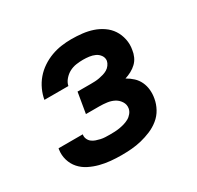

<svg xmlns="http://www.w3.org/2000/svg" viewBox="-121 -669 842 819"><g transform="rotate(-30 300.0 -260.0)"><path d="M259 8Q232 8 205.5 5.5Q179 3 154 -3.5Q129 -10 106 -21.5Q83 -33 66.5 -51.5Q50 -70 42.5 -95Q35 -120 39 -147Q39 -149 39.5 -150Q40 -151 40 -152H159Q159 -152 159 -151.5Q159 -151 159 -151Q157 -140 161.5 -129.5Q166 -119 174.5 -112.5Q183 -106 193 -102.5Q203 -99 214 -96.5Q225 -94 236.5 -93.5Q248 -93 259 -93Q271 -93 283 -93.5Q295 -94 307 -96Q319 -98 331 -101.5Q343 -105 354 -111Q365 -117 373.5 -127.5Q382 -138 384 -150Q387 -168 377 -183.5Q367 -199 351.5 -207Q336 -215 317.5 -217.5Q299 -220 280 -220H214L231 -321H297Q307 -321 317.5 -321.5Q328 -322 338.5 -324Q349 -326 359.5 -329Q370 -332 379.5 -337.5Q389 -343 396 -352.5Q403 -362 405 -372Q407 -387 398.5 -399Q390 -411 377 -417Q364 -423 349 -425Q334 -427 319 -427Q302 -427 285 -424.5Q268 -422 252.5 -414Q237 -406 224.5 -391.5Q212 -377 209 -361H91Q95 -385 106 -409Q117 -433 134 -453Q151 -473 173.5 -488Q196 -503 220.5 -512Q245 -521 270 -524.5Q295 -528 319 -528Q346 -528 372.5 -525Q399 -522 423 -514Q447 -506 468 -491.5Q489 -477 502.5 -456.5Q516 -436 521.5 -410Q527 -384 522 -358Q520 -342 513 -326.5Q506 -311 494 -299.5Q482 -288 467 -280Q452 -272 436 -267Q454 -257 468.5 -243.5Q483 -230 491.5 -212Q500 -194 502 -173Q504 -152 500 -131Q496 -107 483.5 -84Q471 -61 450.5 -44.5Q430 -28 406 -18Q382 -8 357.5 -2Q333 4 308.5 6Q284 8 259 8Z"/></g></svg>

Font: Iosevka SS04 Extended
Style: Bold Italic
Weight: 700
Width: 7
Italic angle: -9°
Monospace: yes
Designer: Belleve Invis
Foundry: Belleve Invis
Version: Version 19.0.0; ttfautohint (v1.8.4)